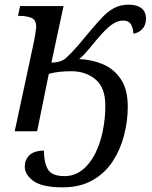

<svg xmlns="http://www.w3.org/2000/svg" viewBox="-20 -562 652 822"><path d="M248 240Q161 240 123.5 213Q86 186 86 151Q86 122 106 102.5Q126 83 168 83Q168 132 184.5 162Q201 192 256 192Q299 192 332 166Q365 140 387 96.5Q409 53 420 -1Q431 -55 431 -110Q431 -187 389 -222Q347 -257 286 -257Q258 -257 235 -254.5Q212 -252 189 -246L139 0H43L126 -387Q129 -401 132 -422Q135 -443 135 -447Q135 -477 114.5 -485.5Q94 -494 65 -494H57L66 -536H252L200 -294Q241 -294 263 -314Q285 -334 313 -366L365 -428Q395 -464 419.5 -489.5Q444 -515 470.5 -528.5Q497 -542 531 -542Q566 -542 585.5 -527Q605 -512 605 -482Q605 -455 589.5 -438Q574 -421 551 -418Q551 -438 541.5 -456Q532 -474 507 -474Q482 -474 457 -455.5Q432 -437 399 -398Q373 -367 354.5 -345Q336 -323 319 -309Q373 -307 420.5 -287Q468 -267 497.5 -223Q527 -179 527 -105Q527 -45 511.5 16Q496 77 463 128Q430 179 376.5 209.5Q323 240 248 240Z"/></svg>

Font: NotoSerif-Italic
Style: Regular
Weight: 400
Italic angle: -12°
Designer: Monotype Design Team
Foundry: Monotype Imaging Inc.
Version: Version 2.007; ttfautohint (v1.8) -l 8 -r 50 -G 200 -x 14 -D